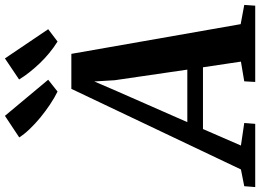

<svg xmlns="http://www.w3.org/2000/svg" viewBox="-232 -898 1056 779"><g transform="rotate(-90 295.5 -508.0)"><path d="M-73.5 0 -70 -44.5 -2 -58 325 -746H467L587.5 -59L665.5 -44.5L662.5 0H353L355.5 -44.5L435.5 -58L412.5 -212H162L95 -58L186.5 -44.5L183 0ZM190 -275.5H403L360 -570L355 -653L322 -576ZM567 -840 517 -802Q493 -817 470.5 -835.5Q448 -854 428.2 -874.8Q408.5 -895.5 392 -916.5Q375.5 -937.5 363 -958L448.5 -1015.5ZM362 -840 314 -802Q288.5 -814.5 261.2 -832.8Q234 -851 208.2 -872.2Q182.5 -893.5 161.5 -915.5Q140.5 -937.5 128 -957.5L215.5 -1015.5Z"/></g></svg>

Font: Merriweather 28pt
Style: Bold Italic
Weight: 700
Italic angle: -7.8°
Version: Version 2.101